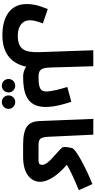

<svg xmlns="http://www.w3.org/2000/svg" viewBox="508 -1308 1037 2093"><g transform="rotate(90 1026.5 -261.5)"><path d="M24 -34C24 153 175 231 364 231C577 231 675 120 707 -29C746 0 793 5 813 5C879 5 913 -30 913 -81C913 -126 887 -163 823 -163C747 -163 719 -182 716 -293L702 -760H528L548 -182C554 -12 521 63 368 63C261 63 201 9 201 -66C201 -106 207 -132 235 -210L79 -264C31 -147 24 -90 24 -34Z M813 5C985 5 1146 -28 1146 -240C1146 -344 1113 -450 1089 -520L928 -477C949 -408 977 -310 977 -246C977 -190 949 -163 823 -163ZM1092 237C1133 237 1167 205 1167 164C1167 123 1133 91 1092 91C1051 91 1020 123 1020 164C1020 205 1051 237 1092 237ZM914 237C954 237 988 205 988 164C988 123 954 91 914 91C873 91 841 123 841 164C841 205 873 237 914 237Z M1560 5C1627 5 1660 -30 1660 -81C1660 -126 1634 -163 1570 -163C1499 -163 1476 -173 1471 -271L1448 -760H1276L1299 -181C1304 -53 1357 5 1560 5Z M1560 5H1691C1881 5 1962 -85 1962 -181C1962 -264 1894 -372 1776 -472C1840 -510 1933 -553 2053 -602L1987 -750C1849 -696 1649 -595 1603 -544C1589 -529 1582 -468 1582 -438C1582 -415 1643 -369 1696 -320C1739 -281 1777 -239 1777 -204C1777 -174 1764 -163 1724 -163H1570Z"/></g></svg>

Font: Noto Sans Arabic UI Bk
Style: Regular
Weight: 900
Designer: Monotype Design Team, Nadine Chahine and Nizar Qandah
Foundry: Monotype Imaging Inc.
Version: Version 2.010